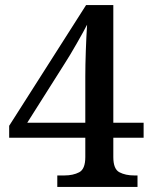

<svg xmlns="http://www.w3.org/2000/svg" viewBox="-20 -734 599 754"><path d="M205 0V-45H233Q267 -45 291 -57.5Q315 -70 315 -117V-193H16V-240L318 -714H425V-252H544V-193H425V-117Q425 -70 449 -57.5Q473 -45 507 -45H520V0ZM87 -252H315V-434Q315 -478 317 -534.5Q319 -591 322 -637Q317 -627 306 -607Q295 -587 281.5 -563.5Q268 -540 255.5 -519Q243 -498 235 -486Z"/></svg>

Font: Noto Serif Hentaigana Medium
Style: Regular
Weight: 500
Designer: Kazuhiro Yamada
Foundry: nipponia
Version: Version 1.000; ttfautohint (v1.8.4.7-5d5b)